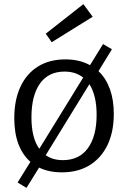

<svg xmlns="http://www.w3.org/2000/svg" viewBox="-20 -824 618 928"><path d="M296 -537Q364 -537 415 -509L478 -611L521 -586L456 -480Q492 -446 511 -394Q530 -342 530 -273Q530 -187 500 -124Q470 -61 414 -26Q358 9 279 9Q216 9 169 -14L108 84L65 58L127 -42Q89 -75 69 -128Q49 -181 49 -253Q49 -340 78.5 -404Q108 -468 163.5 -502.5Q219 -537 296 -537ZM292 -478Q214 -478 173 -420Q132 -362 132 -257Q132 -157 170 -105L382 -449Q346 -478 292 -478ZM447 -269Q447 -363 412 -417L201 -74Q234 -50 284 -50Q363 -50 405 -108Q447 -166 447 -269ZM230 -620 201 -661 383 -804 428 -743Z"/></svg>

Font: Bitter
Style: Regular
Weight: 400
Designer: Sol Matas, and Bitter project Authors
Foundry: Sol Matas
Version: Version 2.001